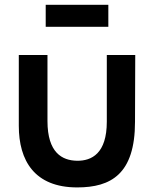

<svg xmlns="http://www.w3.org/2000/svg" viewBox="-20 -774 666 817"><path d="M308.5 23.5C452.5 23.5 554.5 -33.5 554.5 -256L555.5 -540H434.5V-256C434.5 -121.5 370.5 -89 307.5 -90C244.5 -91 182 -124 182 -259V-540H60V-238.5C60 -91 126.5 23.5 308.5 23.5ZM174.5 -660H441V-753.5H174.5Z"/></svg>

Font: Eudonet
Style: Bold
Weight: 700
Designer: Mikhail Sharanda
Foundry: Mikhail Sharanda
Version: Version 4.503;Glyphs 3.1.2 (3151)